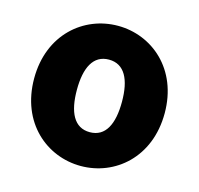

<svg xmlns="http://www.w3.org/2000/svg" viewBox="-91 -679 817 790"><g transform="rotate(15 317.5 -284.5)"><path d="M318 14C463 14 596 -96 596 -285C596 -473 463 -583 318 -583C173 -583 40 -473 40 -285C40 -96 173 14 318 14ZM318 -130C251 -130 222 -190 222 -285C222 -379 251 -439 318 -439C385 -439 414 -379 414 -285C414 -190 385 -130 318 -130Z"/></g></svg>

Font: Noto Sans CJK HK Black
Style: Regular
Weight: 900
Designer: Ryoko NISHIZUKA 西塚涼子 (kana, bopomofo & ideographs); Paul D. Hunt (Latin, Greek & Cyrillic); Sandoll Communications 산돌커뮤니
Foundry: Adobe
Version: Version 2.004;hotconv 1.0.118;makeotfexe 2.5.65603